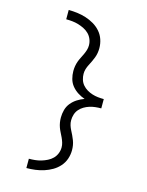

<svg xmlns="http://www.w3.org/2000/svg" viewBox="-142 -918 884 1157"><g transform="rotate(15 300.0 -340.0)"><path d="M139 153V95Q158 95 177.5 93Q197 91 215.5 85.5Q234 80 252 71Q270 62 283.5 48.5Q297 35 304.5 16.5Q312 -2 312 -22Q312 -37 307.5 -51.5Q303 -66 296.5 -80Q290 -94 283 -107.5Q276 -121 271 -135Q266 -149 263.5 -164Q261 -179 261 -195Q261 -219 267.5 -243Q274 -267 289.5 -286Q305 -305 326 -318.5Q347 -332 370 -340Q347 -348 326 -361.5Q305 -375 289.5 -394Q274 -413 267.5 -437Q261 -461 261 -485Q261 -501 263.5 -516Q266 -531 271 -545Q276 -559 283 -572.5Q290 -586 296.5 -600Q303 -614 307.5 -628.5Q312 -643 312 -658Q312 -678 304.5 -696.5Q297 -715 283.5 -728.5Q270 -742 252 -751Q234 -760 215.5 -765.5Q197 -771 177.5 -773Q158 -775 139 -775V-833Q166 -833 193.5 -829.5Q221 -826 247.5 -817.5Q274 -809 298 -795Q322 -781 340.5 -760Q359 -739 368 -712.5Q377 -686 377 -658Q377 -643 374.5 -628Q372 -613 366.5 -598.5Q361 -584 354.5 -570.5Q348 -557 341 -543.5Q334 -530 329.5 -515.5Q325 -501 325 -485Q325 -467 330.5 -449Q336 -431 348 -417Q360 -403 376 -393.5Q392 -384 409.5 -378.5Q427 -373 445 -371Q463 -369 482 -369V-311Q463 -311 445 -309Q427 -307 409.5 -301.5Q392 -296 376 -286.5Q360 -277 348 -263Q336 -249 330.5 -231Q325 -213 325 -195Q325 -179 329.5 -164.5Q334 -150 341 -136.5Q348 -123 354.5 -109.5Q361 -96 366.5 -81.5Q372 -67 374.5 -52Q377 -37 377 -22Q377 6 368 32.5Q359 59 340.5 80Q322 101 298 115Q274 129 247.5 137.5Q221 146 193.5 149.5Q166 153 139 153Z"/></g></svg>

Font: Iosevka Etoile Light
Style: Regular
Weight: 300
Designer: Belleve Invis
Foundry: Belleve Invis
Version: Version 25.0.1; ttfautohint (v1.8.4)